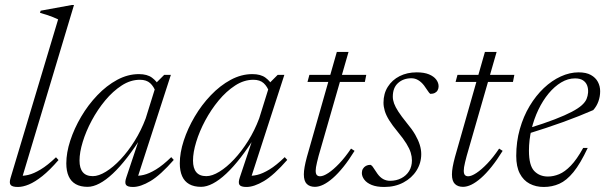

<svg xmlns="http://www.w3.org/2000/svg" viewBox="-20 -733 2406 763"><path d="M211 -656Q202 -660.5 190.5 -665Q179 -669.5 166.2 -673.8Q153.5 -678 139 -682L141.5 -690.5L264.5 -713H274L66.5 -22L55.5 -35Q71.5 -33 92.8 -38Q114 -43 141.5 -59.5Q169 -76 202.5 -108L212.5 -97Q177.5 -56.5 148.2 -33.2Q119 -10 95 0Q71 10 51 10Q28.5 10 22.2 1.8Q16 -6.5 22 -26Z M482 -28 538 -195.5H546.5Q515.5 -146 485.8 -107.5Q456 -69 428.2 -43Q400.5 -17 375.2 -3.8Q350 9.5 328 9.5Q300 9.5 281 -1.2Q262 -12 252.8 -32.8Q243.5 -53.5 243.5 -84Q243.5 -126 259.2 -174.2Q275 -222.5 302.5 -269.2Q330 -316 366.8 -354.5Q403.5 -393 445.8 -415.8Q488 -438.5 532 -438.5Q565 -438.5 584.2 -424.2Q603.5 -410 617.5 -385L599.5 -366Q591.5 -389 576.8 -402.5Q562 -416 536 -416Q498.5 -416 463.5 -393.2Q428.5 -370.5 398 -333.8Q367.5 -297 344.5 -254Q321.5 -211 308.8 -169.2Q296 -127.5 296 -95Q296 -64.5 309 -48.8Q322 -33 349 -33Q372 -33 401 -50.8Q430 -68.5 459.5 -100Q489 -131.5 515 -173Q541 -214.5 559 -262.5L604 -407L632.5 -435.5H659L524.5 -20.5L513.5 -35Q530 -33 551.2 -38Q572.5 -43 599.8 -59.5Q627 -76 660.5 -108.5L670.5 -97.5Q617.5 -37 578 -13.5Q538.5 10 508.5 10Q486 10 480.5 1.2Q475 -7.5 482 -28Z M933 -28 989 -195.5H997.5Q966.5 -146 936.8 -107.5Q907 -69 879.2 -43Q851.5 -17 826.2 -3.8Q801 9.5 779 9.5Q751 9.5 732 -1.2Q713 -12 703.8 -32.8Q694.5 -53.5 694.5 -84Q694.5 -126 710.2 -174.2Q726 -222.5 753.5 -269.2Q781 -316 817.8 -354.5Q854.5 -393 896.8 -415.8Q939 -438.5 983 -438.5Q1016 -438.5 1035.2 -424.2Q1054.5 -410 1068.5 -385L1050.5 -366Q1042.5 -389 1027.8 -402.5Q1013 -416 987 -416Q949.5 -416 914.5 -393.2Q879.5 -370.5 849 -333.8Q818.5 -297 795.5 -254Q772.5 -211 759.8 -169.2Q747 -127.5 747 -95Q747 -64.5 760 -48.8Q773 -33 800 -33Q823 -33 852 -50.8Q881 -68.5 910.5 -100Q940 -131.5 966 -173Q992 -214.5 1010 -262.5L1055 -407L1083.5 -435.5H1110L975.5 -20.5L964.5 -35Q981 -33 1002.2 -38Q1023.5 -43 1050.8 -59.5Q1078 -76 1111.5 -108.5L1121.5 -97.5Q1068.5 -37 1029 -13.5Q989.5 10 959.5 10Q937 10 931.5 1.2Q926 -7.5 933 -28Z M1202 -407.5 1209.5 -435.5H1435.5L1430 -407.5ZM1246 -113Q1242.5 -99.5 1239.8 -88.2Q1237 -77 1235.8 -68.8Q1234.5 -60.5 1234.5 -54.5Q1234.5 -42.5 1239 -37.5Q1243.5 -32.5 1252 -32.5Q1265 -32.5 1284.8 -45.5Q1304.5 -58.5 1328 -83Q1351.5 -107.5 1375 -142.5L1389 -133.5Q1366.5 -97 1344.8 -70Q1323 -43 1303 -25.5Q1283 -8 1265 0.8Q1247 9.5 1231.5 9.5Q1211 9.5 1199.2 -2Q1187.5 -13.5 1187.5 -40Q1187.5 -53 1190.5 -69.8Q1193.5 -86.5 1199.5 -109L1318.5 -526.5H1365Z M1452 -78Q1458.5 -75.5 1464 -66.2Q1469.5 -57 1480 -42.5Q1490.5 -28 1503 -21.2Q1515.5 -14.5 1530 -14.5Q1555 -14.5 1574.8 -24.8Q1594.5 -35 1605.8 -53.2Q1617 -71.5 1617 -95.5Q1617 -110.5 1612.2 -126.2Q1607.5 -142 1595.2 -162Q1583 -182 1561 -208.5Q1539 -235 1526.5 -255.2Q1514 -275.5 1509 -292.5Q1504 -309.5 1504 -325Q1504 -361 1521.2 -388.2Q1538.5 -415.5 1568.2 -430.5Q1598 -445.5 1636 -445.5Q1665.5 -445.5 1684.8 -437.5Q1704 -429.5 1713.5 -416.8Q1723 -404 1723 -390Q1723 -381.5 1719.2 -374.5Q1715.5 -367.5 1708.2 -363.8Q1701 -360 1690 -360Q1686 -362.5 1680.5 -371.2Q1675 -380 1665 -393.5Q1654.5 -407 1642 -414.5Q1629.5 -422 1615 -422Q1583 -422 1562 -403.2Q1541 -384.5 1541 -349Q1541 -336 1546 -322Q1551 -308 1563 -289.5Q1575 -271 1596 -245Q1617.5 -219.5 1630 -197.8Q1642.5 -176 1648.2 -157.2Q1654 -138.5 1654 -120.5Q1654 -85 1635.2 -55.2Q1616.5 -25.5 1583.2 -7.8Q1550 10 1507 10Q1477 10 1457.2 2Q1437.5 -6 1427.8 -19Q1418 -32 1418 -45.5Q1418 -55 1422.2 -62.2Q1426.5 -69.5 1434.2 -73.8Q1442 -78 1452 -78Z M1790.5 -407.5 1798 -435.5H2024L2018.5 -407.5ZM1834.5 -113Q1831 -99.5 1828.2 -88.2Q1825.5 -77 1824.2 -68.8Q1823 -60.5 1823 -54.5Q1823 -42.5 1827.5 -37.5Q1832 -32.5 1840.5 -32.5Q1853.5 -32.5 1873.2 -45.5Q1893 -58.5 1916.5 -83Q1940 -107.5 1963.5 -142.5L1977.5 -133.5Q1955 -97 1933.2 -70Q1911.5 -43 1891.5 -25.5Q1871.5 -8 1853.5 0.8Q1835.5 9.5 1820 9.5Q1799.5 9.5 1787.8 -2Q1776 -13.5 1776 -40Q1776 -53 1779 -69.8Q1782 -86.5 1788 -109L1907 -526.5H1953.5Z M2265 -421.5Q2237 -421.5 2210.2 -405.5Q2183.5 -389.5 2160.2 -361.5Q2137 -333.5 2119.5 -297Q2102 -260.5 2092 -218.8Q2082 -177 2082 -134Q2082 -75.5 2103 -53.5Q2124 -31.5 2157.5 -31.5Q2179.5 -31.5 2202 -40.8Q2224.5 -50 2248.2 -74.5Q2272 -99 2297.5 -145H2315.5Q2286.5 -83 2259 -49.2Q2231.5 -15.5 2202.8 -2.8Q2174 10 2141 10Q2109.5 10 2084.8 -3Q2060 -16 2045.8 -43.2Q2031.5 -70.5 2031.5 -113.5Q2031.5 -170 2045.8 -220.2Q2060 -270.5 2084.8 -311.8Q2109.5 -353 2141.2 -383Q2173 -413 2208.5 -429.2Q2244 -445.5 2279.5 -445.5Q2309.5 -445.5 2328.2 -435Q2347 -424.5 2356 -407.5Q2365 -390.5 2365 -370.5Q2365 -349.5 2358 -330Q2351 -310.5 2337.5 -295.5Q2311 -284 2281 -272Q2251 -260 2217.8 -248Q2184.5 -236 2149.8 -224.5Q2115 -213 2079.5 -202L2081 -223.5Q2142.5 -242.5 2184.5 -258.8Q2226.5 -275 2252.5 -288.8Q2278.5 -302.5 2292.2 -315Q2306 -327.5 2311 -339.8Q2316 -352 2317 -365Q2318 -381 2313.2 -393.5Q2308.5 -406 2296.8 -413.8Q2285 -421.5 2265 -421.5Z"/></svg>

Font: Newsreader 24pt Light
Style: Italic
Weight: 300
Italic angle: -17°
Designer: Hugues Gentile
Foundry: Production Type
Version: Version 1.003